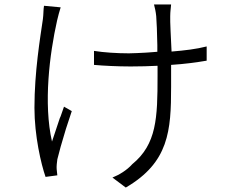

<svg xmlns="http://www.w3.org/2000/svg" viewBox="-20 -793 1040 864"><path d="M750 -501C812 -505 863 -512 910 -520V-584C863 -572 812 -566 752 -561C749 -624 745 -698 746 -720C746 -742 749 -757 750 -773H673C677 -757 681 -741 683 -720C685 -698 687 -645 688 -590V-578C688 -572 688 -566 688 -560C675 -559 662 -558 649 -557L634 -556C609 -555 584 -553 560 -553C506 -553 446 -557 403 -564V-501C445 -497 512 -494 561 -494C562 -494 564 -494 566 -494H575C612 -494 649 -495 689 -497V-451C689 -262 685 -144 575 -54C551 -27 516 -6 486 6L546 51C740 -62 750 -205 750 -402V-419C750 -430 750 -441 750 -453V-501ZM238 -4C237 -14 236 -23 235 -32C234 -44 236 -62 238 -76C245 -106 259 -155 274 -204L277 -214C286 -242 295 -269 303 -293L268 -313C263 -299 258 -285 253 -270L249 -261C236 -223 224 -186 214 -156C175 -327 203 -550 237 -701C241 -720 248 -743 253 -760L178 -767C175 -750 176 -729 173 -707C161 -624 135 -470 135 -308C135 -182 165 -54 185 3L238 -4Z"/></svg>

Font: Glow Sans SC Normal
Style: Regular
Weight: 400
Designer: Ryoko NISHIZUKA (kana, bopomofo & ideographs); Paul D. Hunt (Latin, Greek & Cyrillic); Sandoll Communications, Soo-young
Version: Version 0.93